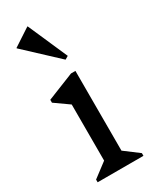

<svg xmlns="http://www.w3.org/2000/svg" viewBox="-199 -815 692 864"><g transform="rotate(-30 147.0 -382.5)"><path d="M34 0V-14L124 -82L108 -54V-394L151 -331L35 -413V-428L175 -484H198V-52L183 -81L272 -14V0ZM185 -550 20 -704V-706L110 -765H112L202 -560Z"/></g></svg>

Font: Platypi Light
Style: Regular
Weight: 300
Designer: David Sargent
Foundry: Bolt Cutter Type
Version: Version 1.200